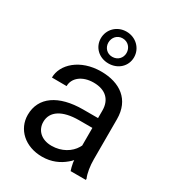

<svg xmlns="http://www.w3.org/2000/svg" viewBox="-191 -897 923 1017"><g transform="rotate(30 271.0 -389.0)"><path d="M382.8 -44.9C386.2 -27.8 389.6 -11.7 394 0H487.3V-7.3C475.6 -34.2 469.2 -75.7 469.2 -116.2V-361.3C469.2 -480 386.7 -538.1 271 -538.1C143.6 -538.1 60.5 -460.4 60.5 -379.9L150.4 -379.4C150.4 -429.2 196.8 -467.3 266.1 -467.3C340.3 -467.3 379.4 -426.8 379.4 -362.3V-315.9H288.6C139.2 -315.9 48.3 -253.4 48.3 -145C48.3 -57.1 120.1 9.8 224.1 9.8C282.2 9.8 326.7 -11.7 359.9 -39.6C367.7 -45.9 375 -52.7 381.3 -60.1C381.8 -55.2 382.3 -50.3 382.8 -44.9ZM373 -136.2C350.1 -97.2 301.3 -65.4 238.8 -65.4C174.8 -65.4 138.2 -104.5 138.2 -153.8C138.2 -218.3 196.3 -255.9 298.3 -255.9H379.4V-147.9C377.4 -144 375.5 -140.1 373 -136.2ZM180.7 -689.9C180.7 -634.8 224.1 -593.8 281.7 -593.8C339.8 -593.8 383.8 -634.8 383.8 -689.9C383.8 -744.1 339.8 -788.1 281.7 -788.1C224.1 -788.1 180.7 -744.1 180.7 -689.9ZM226.6 -689.9C226.6 -720.7 248.5 -747.1 281.7 -747.1C315.4 -747.1 337.9 -720.7 337.9 -689.9C337.9 -659.2 315.4 -634.3 281.7 -634.3C248.5 -634.3 226.6 -660.2 226.6 -689.9Z"/></g></svg>

Font: Bert Sans
Style: Regular
Weight: 400
Designer: Christian Robertson (Google), Cristiano Sobral
Foundry: Google, Cristiano Sobral
Version: Version 3.101